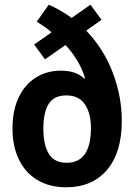

<svg xmlns="http://www.w3.org/2000/svg" viewBox="-20 -785 570 815"><path d="M261 10Q190 10 138.5 -21Q87 -52 60 -108.5Q33 -165 33 -239Q33 -317 59.5 -372Q86 -427 132.5 -456Q179 -485 238 -485Q304 -485 338 -451L341 -453Q329 -493 307.5 -528.5Q286 -564 258 -594L171 -533L125 -596L199 -648Q184 -661 168 -672Q152 -683 136 -693L187 -765Q239 -742 284 -709L364 -765L411 -701L346 -655Q420 -578 458.5 -477Q497 -376 497 -272Q497 -137 434 -63.5Q371 10 261 10ZM263 -94Q366 -94 366 -242Q366 -304 340.5 -342Q315 -380 261 -380Q210 -380 187 -344.5Q164 -309 164 -238Q164 -171 187 -132.5Q210 -94 263 -94Z"/></svg>

Font: Noto Sans Mono Condensed
Style: Bold
Weight: 700
Width: 3
Designer: Monotype Design Team
Foundry: Monotype Imaging Inc.
Version: Version 2.014